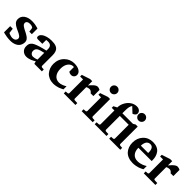

<svg xmlns="http://www.w3.org/2000/svg" viewBox="277 -2037 3347 3347"><g transform="rotate(45 1950.5 -364.0)"><path d="M397.9 -473.1V-335H335.9L325.2 -415Q303.7 -439.9 247.1 -439.9Q211.9 -439.9 191.9 -425.5Q171.9 -411.1 171.9 -384.8Q171.9 -370.6 179.4 -357.7Q187 -344.7 203.4 -332.8Q219.7 -320.8 234.1 -312.5Q248.5 -304.2 272.9 -292Q293 -282.2 302.2 -277.3Q311.5 -272.5 329.6 -262.2Q347.7 -252 356.9 -245.1Q366.2 -238.3 379.2 -227.1Q392.1 -215.8 398.2 -205.8Q404.3 -195.8 409.2 -182.9Q414.1 -169.9 414.1 -155.8Q414.1 -119.1 402.3 -90.1Q390.6 -61 371.1 -42.2Q351.6 -23.4 324.7 -10.7Q297.9 2 269.5 7.1Q241.2 12.2 210 12.2Q166.5 12.2 122.1 5.4Q77.6 -1.5 54.7 -8.3L32.2 -15.1V-167H95.2L106.9 -75.2Q109.4 -69.8 143.8 -58.3Q178.2 -46.9 200.2 -46.9Q224.1 -46.9 241.9 -53.5Q259.8 -60.1 268.8 -70.6Q277.8 -81.1 282 -91.1Q286.1 -101.1 286.1 -110.8Q286.1 -126.5 278.6 -139.4Q271 -152.3 253.9 -163.8Q236.8 -175.3 223.4 -182.4Q210 -189.5 182.6 -201.7Q155.3 -213.9 143.1 -220.2Q119.6 -231.9 102.5 -243.2Q85.4 -254.4 69.8 -269.5Q54.2 -284.7 46.1 -304.4Q38.1 -324.2 38.1 -348.1Q38.1 -417 94 -458.5Q149.9 -500 238.8 -500Q282.7 -500 322.5 -493.2Q362.3 -486.3 379.9 -479.5Z M980 0H793.9L780.8 -49.8Q777.3 -47.4 771 -43.2Q764.6 -39.1 745.1 -28.3Q725.6 -17.6 706.1 -9.3Q686.5 -1 658.9 5.6Q631.3 12.2 606.9 12.2Q551.8 12.2 513.9 -23.4Q476.1 -59.1 476.1 -117.2Q476.1 -147 481.4 -166.5Q486.8 -186 504.2 -206.5Q521.5 -227.1 554.9 -243.2Q588.4 -259.3 643.3 -276.6Q698.2 -293.9 780.8 -312V-351.1Q780.8 -443.8 689 -443.8Q677.2 -443.8 666.5 -442.9Q655.8 -441.9 650.9 -440.9L646 -439.9V-345.2H538.1Q498 -345.2 498 -380.9Q498 -416.5 532 -444.3Q565.9 -472.2 616.2 -486.1Q666.5 -500 720.7 -500Q757.8 -500 785.2 -496.3Q812.5 -492.7 838.1 -481.7Q863.8 -470.7 879.6 -452.1Q895.5 -433.6 904.8 -403.1Q914.1 -372.6 914.1 -330.1V-73.2Q914.1 -64 920.4 -57.4Q926.8 -50.8 936 -49.8L980 -46.9ZM780.8 -92.8V-257.8Q685.5 -238.8 651.6 -214.8Q617.7 -190.9 617.7 -145Q617.7 -113.8 637.7 -92.3Q657.7 -70.8 689 -70.8Q708 -70.8 731 -76.2Q753.9 -81.5 767.1 -86.9Z M1467.8 -43.9Q1466.8 -43.5 1438.2 -29.5Q1409.7 -15.6 1392.8 -9.3Q1376 -2.9 1340.8 4.6Q1305.7 12.2 1270.5 12.2Q1213.9 12.2 1167.2 -7.8Q1120.6 -27.8 1090.8 -61.8Q1061 -95.7 1044.9 -140.1Q1028.8 -184.6 1028.8 -233.9Q1028.8 -350.6 1103.3 -425.3Q1177.7 -500 1286.6 -500Q1364.7 -500 1412.1 -469.2Q1459.5 -438.5 1459.5 -390.1Q1459.5 -357.4 1438.2 -336.2Q1417 -314.9 1388.7 -314.9Q1376.5 -314.9 1367.2 -315.9Q1357.9 -316.9 1350.6 -319.8Q1343.3 -322.8 1339.8 -324.5Q1336.4 -326.2 1329.8 -330.6Q1323.2 -335 1321.8 -335.9V-448.2Q1317.9 -448.2 1312 -448.7Q1306.2 -449.2 1302.7 -449.2Q1252.4 -449.2 1214.1 -399.9Q1175.8 -350.6 1175.8 -263.2Q1175.8 -174.8 1216.6 -123.3Q1257.3 -71.8 1327.6 -71.8Q1367.2 -71.8 1408 -89.4Q1448.7 -106.9 1467.8 -121.1Z M1919.4 -330.1H1851.6Q1844.2 -340.8 1839.1 -347.2Q1834 -353.5 1819.3 -361.8Q1804.7 -370.1 1786.6 -370.1Q1769.5 -370.1 1753.4 -365.7Q1737.3 -361.3 1729.5 -356.4L1721.7 -352.1V-71.8Q1721.7 -62.5 1727.8 -55.7Q1733.9 -48.8 1743.7 -48.8L1807.6 -45.9V1H1521.5V-45.9L1565.4 -48.8Q1574.7 -49.8 1581.1 -56.2Q1587.4 -62.5 1587.4 -71.8V-408.2H1514.6V-449.2L1669.4 -500H1721.7V-394Q1733.4 -409.2 1747.3 -424.8Q1761.2 -440.4 1780.5 -458.7Q1799.8 -477.1 1820.1 -488.5Q1840.3 -500 1856.4 -500Q1873 -500 1891.4 -494.4Q1909.7 -488.8 1919.4 -481.9Z M2153.3 -717.8Q2176.3 -695.3 2176.3 -663.1Q2176.3 -630.9 2153.3 -607.9Q2130.4 -585 2098.1 -585Q2065.9 -585 2043.5 -607.9Q2021 -630.9 2021 -663.1Q2021 -695.3 2043.5 -717.8Q2065.9 -740.2 2098.1 -740.2Q2130.4 -740.2 2153.3 -717.8ZM2233.4 0H1961.4V-46.9L2007.3 -49.8Q2016.6 -50.8 2022.9 -57.4Q2029.3 -64 2029.3 -73.2V-409.2H1965.3V-450.2L2111.3 -500H2162.1V-73.2Q2162.1 -64.5 2168.9 -57.6Q2175.8 -50.8 2185.1 -49.8L2233.4 -46.9Z M2833 -717.8Q2856 -695.3 2856 -663.1Q2856 -630.9 2833 -607.9Q2810.1 -585 2777.8 -585Q2745.6 -585 2722.7 -607.9Q2699.7 -630.9 2699.7 -663.1Q2699.7 -695.3 2722.7 -717.8Q2745.6 -740.2 2777.8 -740.2Q2810.1 -740.2 2833 -717.8ZM2912.6 0H2639.6V-46.9L2686.5 -49.8Q2695.8 -50.8 2702.1 -57.4Q2708.5 -64 2708.5 -73.2V-412.1H2489.7V-73.2Q2489.7 -64 2495.8 -56.9Q2502 -49.8 2511.7 -49.8L2572.8 -46.9V0H2282.7V-46.9L2333.5 -49.8Q2342.8 -50.8 2349.4 -57.4Q2356 -64 2356 -73.2V-412.1H2290.5V-452.1L2354.5 -484.9Q2354.5 -556.6 2394.5 -623Q2426.3 -675.8 2476.1 -708Q2525.9 -740.2 2585.9 -740.2Q2607.9 -740.2 2628.7 -732.7Q2649.4 -725.1 2665.5 -706.1Q2681.6 -687 2681.6 -660.2Q2681.6 -638.2 2663.8 -620.8Q2646 -603.5 2619.6 -594.2L2520.5 -687Q2503.9 -662.1 2496.3 -629.9Q2488.8 -597.7 2488.8 -534.2V-476.1H2749.5L2790.5 -501H2841.8V-73.2Q2841.8 -64.5 2848.6 -57.6Q2855.5 -50.8 2864.7 -49.8L2912.6 -46.9Z M3439.5 -46.9Q3436 -44.4 3429.7 -40.5Q3423.3 -36.6 3401.9 -26.4Q3380.4 -16.1 3357.4 -8.3Q3334.5 -0.5 3299.3 5.9Q3264.2 12.2 3228.5 12.2Q3166.5 12.2 3117.4 -7.1Q3068.4 -26.4 3037.1 -60.5Q3005.9 -94.7 2989.7 -139.9Q2973.6 -185.1 2973.6 -237.8Q2973.6 -352.1 3043.2 -426Q3112.8 -500 3225.6 -500Q3282.2 -500 3325 -481Q3367.7 -461.9 3391.8 -429.2Q3416 -396.5 3427.7 -356.9Q3439.5 -317.4 3439.5 -272V-248H3111.3Q3111.3 -165.5 3151.9 -118.2Q3192.4 -70.8 3265.6 -70.8Q3293.9 -70.8 3322.3 -76.7Q3350.6 -82.5 3370.8 -90.6Q3391.1 -98.6 3407.2 -106.9Q3423.3 -115.2 3431.6 -121.1L3439.5 -127ZM3296.4 -304.2V-326.2Q3296.4 -377.9 3276.4 -409.4Q3256.3 -440.9 3214.4 -440.9Q3188 -440.9 3168 -428.7Q3147.9 -416.5 3137.2 -396Q3126.5 -375.5 3121.3 -352.5Q3116.2 -329.6 3116.2 -304.2Z M3891.1 -330.1H3823.2Q3815.9 -340.8 3810.8 -347.2Q3805.7 -353.5 3791 -361.8Q3776.4 -370.1 3758.3 -370.1Q3741.2 -370.1 3725.1 -365.7Q3709 -361.3 3701.2 -356.4L3693.4 -352.1V-71.8Q3693.4 -62.5 3699.5 -55.7Q3705.6 -48.8 3715.3 -48.8L3779.3 -45.9V1H3493.2V-45.9L3537.1 -48.8Q3546.4 -49.8 3552.7 -56.2Q3559.1 -62.5 3559.1 -71.8V-408.2H3486.3V-449.2L3641.1 -500H3693.4V-394Q3705.1 -409.2 3719 -424.8Q3732.9 -440.4 3752.2 -458.7Q3771.5 -477.1 3791.7 -488.5Q3812 -500 3828.1 -500Q3844.7 -500 3863 -494.4Q3881.3 -488.8 3891.1 -481.9Z"/></g></svg>

Font: Veleka
Style: Bold
Weight: 700
Designer: Stefan Peev, Context Ltd, 2016; SIL International, 1997-2014.
Foundry: Stefan Peev, Context Ltd, 2016
Version: Version 1.000